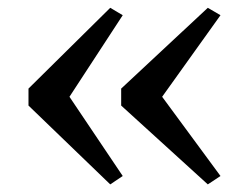

<svg xmlns="http://www.w3.org/2000/svg" viewBox="-20 -524 644 492"><path d="M262.5 -504 294.5 -485 158 -276 294.5 -73 262.5 -51.5 53 -253.5V-297ZM512.5 -504 545 -485 395.5 -276 545 -73 512.5 -51.5 290.5 -253.5V-297Z"/></svg>

Font: Merriweather 96pt Medium
Style: Regular
Weight: 500
Version: Version 2.100